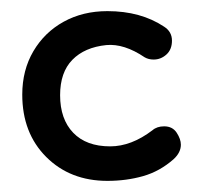

<svg xmlns="http://www.w3.org/2000/svg" viewBox="-20 -315 360 345"><path d="M173 10Q106 10 63 -33Q20 -76 20 -145Q20 -189 40 -223Q60 -257 94.5 -276Q129 -295 173 -295Q233 -295 275 -267Q289 -258 289 -242Q289 -226 279 -217Q269 -208 256 -208Q247 -208 240 -212Q203 -237 171 -234Q132 -230 110 -207.5Q88 -185 88 -144Q88 -101 111.5 -76.5Q135 -52 178 -52Q216 -52 254 -81Q262 -88 275 -88Q290 -88 297.5 -76.5Q305 -65 305 -55Q305 -41 292 -29Q267 -7 237 1.5Q207 10 173 10Z"/></svg>

Font: Dongle
Style: Regular
Weight: 400
Designer: Yanghee Ryu
Foundry: Yanghee Ryu
Version: Version 2.000